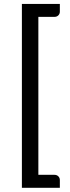

<svg xmlns="http://www.w3.org/2000/svg" viewBox="-20 -788 348 956"><path d="M171 -704V82.5H251.5Q263 82.5 270.5 90Q278 97.5 278 108.5V147H89V-768.5H278V-730Q278 -719 270.5 -711.5Q263 -704 251.5 -704Z"/></svg>

Font: Lato 2
Style: Regular
Weight: 500
Designer: Lukasz Dziedzic with Adam Twardoch and Botio Nikoltchev
Foundry: tyPoland Lukasz Dziedzic
Version: Version 2.015; 2015-08-06; http://www.latofonts.com/